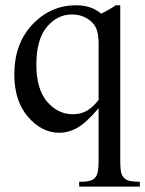

<svg xmlns="http://www.w3.org/2000/svg" viewBox="-20 -480 540 714"><path d="M427.2 -460.4V114.7Q427.2 157.7 433.1 169.9Q439 182.1 451.4 189Q463.9 195.8 500 195.8V213.9H274.4V195.8H283.7Q311 195.8 325.2 188Q335 182.6 340.8 168.7Q346.7 154.8 346.7 114.7V-77.6Q302.2 -24.9 269 -5.6Q235.8 13.7 200.2 13.7Q135.3 13.7 84.2 -45.4Q33.2 -104.5 33.2 -203.6Q33.2 -317.4 100.6 -388.9Q168 -460.4 263.2 -460.4Q291 -460.4 314.5 -452.6Q337.9 -444.8 356.4 -429.2Q384.8 -442.9 410.6 -460.4ZM346.7 -108.4V-318.4Q346.7 -355 337.2 -376Q327.6 -397 303.2 -411.6Q278.8 -426.3 248 -426.3Q193.4 -426.3 154.3 -379.9Q115.2 -333.5 115.2 -239.3Q115.2 -148.9 155 -102.1Q194.8 -55.2 251 -55.2Q279.8 -55.2 302.2 -67.6Q324.7 -80.1 346.7 -108.4Z"/></svg>

Font: Jameel Khushkhati
Style: Regular
Weight: 400
Version: Version 3.5